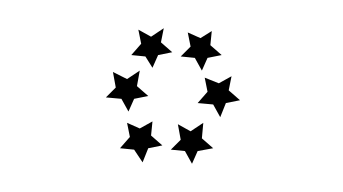

<svg xmlns="http://www.w3.org/2000/svg" viewBox="-20 -639 243 136"><path d="M137 -600 127 -598 123 -589 118 -598 108 -599 115 -606 113 -616 122 -612 130 -617 129 -607ZM102 -602 92 -600 88 -591 83 -599 73 -600 80 -608 78 -618 87 -613 96 -619 94 -609ZM150 -568 140 -566 136 -556 131 -565 120 -566 127 -574 125 -584 135 -580 144 -585 142 -575ZM131 -534 120 -532 116 -523 111 -532 101 -533 108 -540 106 -551 115 -546 124 -552 123 -541ZM95 -536 85 -534 81 -524 75 -533 65 -534 72 -542 70 -552 79 -548 88 -553 87 -543ZM85 -571 75 -569 71 -560 66 -569 55 -570 62 -577 60 -588 70 -583 79 -589 77 -578Z"/></svg>

Font: Santa christmas start
Style: Regular
Weight: 400
Designer: MUHAMMAD YONI
Version: Version 001.000